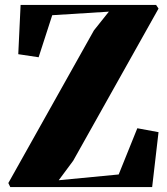

<svg xmlns="http://www.w3.org/2000/svg" viewBox="-20 -763 682 783"><path d="M22 0 14 -16.5 363 -639 424 -715.5 193 -701 137.5 -529.5 54.5 -542 64 -743H616.5L626.5 -728L278.5 -107.5L219.5 -28L464 -51.5L540 -240L626.5 -224L600.5 0Z"/></svg>

Font: Merriweather 144pt Black
Style: Regular
Weight: 900
Version: Version 2.100